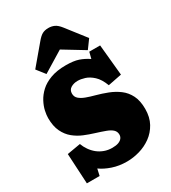

<svg xmlns="http://www.w3.org/2000/svg" viewBox="-233 -1095 1094 1227"><g transform="rotate(-30 314.0 -481.5)"><path d="M335 14Q277 14 228.5 -2.5Q180 -19 147 -43L136 6H42L30 -217L129 -234Q138 -209 154 -186Q170 -163 191 -146Q212 -129 239 -119Q266 -109 297 -109Q325 -109 342.5 -115.5Q360 -122 369 -133.5Q378 -145 378 -160Q378 -182 363 -196.5Q348 -211 318.5 -222Q289 -233 244 -247Q211 -257 174.5 -272Q138 -287 106.5 -312.5Q75 -338 55.5 -378.5Q36 -419 36 -479Q36 -501 42.5 -531Q49 -561 66 -593Q83 -625 112.5 -652.5Q142 -680 189 -697.5Q236 -715 302 -715Q359 -715 394.5 -703Q430 -691 464 -668L476 -715H556L578 -487L477 -467Q457 -520 428 -546.5Q399 -573 370 -582Q341 -591 318 -591Q289 -591 267.5 -578Q246 -565 246 -538Q246 -514 263 -499Q280 -484 308.5 -473.5Q337 -463 371 -454Q412 -443 453.5 -427Q495 -411 529 -385.5Q563 -360 583 -320Q603 -280 603 -220Q603 -159 578.5 -114.5Q554 -70 514.5 -41.5Q475 -13 428 0.5Q381 14 335 14ZM168 -728 120 -789 238 -929Q261 -957 279.5 -967Q298 -977 325 -977Q348 -977 368 -968Q388 -959 410 -931L519 -791L473 -728L320 -821Z"/></g></svg>

Font: Literata Black
Style: Regular
Weight: 900
Designer: Latin by Veronika Burian and Jose Scaglione. Greek by Irene Vlachou. Cyrillic by Vera Evstafieva.
Foundry: TypeTogether
Version: Version 3.103;gftools[0.9.29]